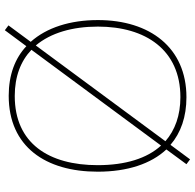

<svg xmlns="http://www.w3.org/2000/svg" viewBox="-26 -754 806 794"><g transform="rotate(90 377.0 -357.0)"><path d="M690 -358C690 -482 657 -579 598 -642L659 -725L639 -740L579 -659C529 -702 463 -725 382 -725C177 -725 63 -574 63 -359C63 -244 94 -147 153 -81L85 11L105 26L171 -63C221 -16 290 10 376 10C587 10 690 -143 690 -358ZM90 -359C90 -556 186 -700 382 -700C457 -700 518 -678 564 -638L168 -102C116 -164 90 -253 90 -359ZM663 -358C663 -156 573 -15 377 -15C296 -15 232 -40 186 -84L582 -620C635 -562 663 -473 663 -358Z"/></g></svg>

Font: Noto Sans Gurmukhi Thin
Style: Regular
Weight: 100
Designer: Jelle Bosma - Monotype Design Team
Foundry: Monotype Imaging Inc.
Version: Version 2.004